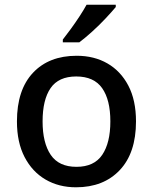

<svg xmlns="http://www.w3.org/2000/svg" viewBox="-20 -879 649 816"><path d="M558 -363Q558 -229 489 -156Q420 -83 303 -83Q230 -83 173.5 -116Q117 -149 84.5 -211.5Q52 -274 52 -363Q52 -497 120 -569.5Q188 -642 306 -642Q380 -642 436.5 -609.5Q493 -577 525.5 -515Q558 -453 558 -363ZM161 -363Q161 -272 195.5 -221Q230 -170 305 -170Q380 -170 414.5 -221Q449 -272 449 -363Q449 -455 414 -504.5Q379 -554 304 -554Q229 -554 195 -504.5Q161 -455 161 -363ZM472 -849Q457 -831 430 -802Q403 -773 372 -745Q341 -717 317 -699H247V-711Q262 -730 281 -756Q300 -782 318 -809.5Q336 -837 348 -859H472Z"/></svg>

Font: Noto Sans Kannada UI Medium
Style: Regular
Weight: 500
Designer: Jelle Bosma - Monotype Design Team
Foundry: Monotype Imaging Inc.
Version: Version 2.005; ttfautohint (v1.8.4.7-5d5b)